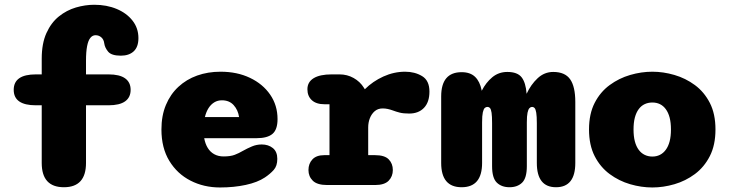

<svg xmlns="http://www.w3.org/2000/svg" viewBox="-20 -796 3135 826"><path d="M134.5 -343Q39 -343 39 -409.5Q39 -476 134.5 -476H159.5V-543.5Q159.5 -609 179.8 -653.8Q200 -698.5 233.2 -725.2Q266.5 -752 306.5 -763.8Q346.5 -775.5 385.5 -775.5Q439 -775.5 482 -757.5Q525 -739.5 550.2 -707.2Q575.5 -675 575.5 -632Q575.5 -594 555.2 -575.2Q535 -556.5 500 -556.5Q459.5 -556.5 445.2 -573.8Q431 -591 428.5 -609.5Q426.5 -626 416 -635.2Q405.5 -644.5 391 -644.5Q378 -644.5 368.8 -633.2Q359.5 -622 354.8 -597.8Q350 -573.5 350 -534V-476H446.5Q494.5 -476 518.2 -459Q542 -442 542 -409.5Q542 -377 518.2 -360Q494.5 -343 446.5 -343H350V-95Q350 9.5 255 9.5Q159.5 9.5 159.5 -95V-343Z M926.5 10.5Q857 10.5 799.8 -18.8Q742.5 -48 708.5 -103.8Q674.5 -159.5 674.5 -239Q674.5 -298.5 693.8 -344.5Q713 -390.5 747.5 -422.5Q782 -454.5 828.2 -471Q874.5 -487.5 929 -487.5Q1000 -487.5 1055.2 -461.2Q1110.5 -435 1142.2 -389Q1174 -343 1174 -283.5Q1174 -238.5 1152.2 -220Q1130.5 -201.5 1083.5 -201.5H858.5Q863 -177 873.8 -159.5Q884.5 -142 901.8 -132.5Q919 -123 942 -123Q971.5 -123 989.8 -130Q1008 -137 1024 -146.5Q1044.5 -158 1064.2 -166.2Q1084 -174.5 1106 -174.5Q1134.5 -174.5 1153.8 -159Q1173 -143.5 1173 -112.5Q1173 -82 1157.5 -64.8Q1142 -47.5 1119.5 -32.5Q1088 -11.5 1037.2 -0.5Q986.5 10.5 926.5 10.5ZM861.5 -292.5H1008.5Q1004 -323 985.2 -343.8Q966.5 -364.5 934.5 -364.5Q916.5 -364.5 902 -355.8Q887.5 -347 877.2 -331Q867 -315 861.5 -292.5Z M1564 -128.5H1593.5Q1635 -128.5 1652.5 -110.2Q1670 -92 1670 -64.5Q1670 -37 1652 -18.5Q1634 0 1593.5 0H1388Q1344.5 0 1325.8 -18.5Q1307 -37 1307 -64.5Q1307 -92 1324 -110.2Q1341 -128.5 1375 -128.5H1397.5V-347.5H1376Q1340.5 -347.5 1321.5 -365Q1302.5 -382.5 1302.5 -412Q1302.5 -443 1329.2 -459.5Q1356 -476 1407 -476H1440.5Q1473.5 -476 1501.2 -460.5Q1529 -445 1545.5 -418.5L1549.5 -412Q1583.5 -446 1629.2 -466.8Q1675 -487.5 1723 -487.5Q1764.5 -487.5 1796 -468.5Q1827.5 -449.5 1827.5 -402Q1827.5 -356.5 1804 -332Q1780.5 -307.5 1740.5 -307.5Q1715.5 -307.5 1699.8 -311.5Q1684 -315.5 1669.5 -321Q1658.5 -325 1648 -327.2Q1637.5 -329.5 1626 -329.5Q1606 -329.5 1592.2 -317.8Q1578.5 -306 1571.2 -287.5Q1564 -269 1564 -247.5Z M2172 9.5Q2138 9.5 2117.5 -10.2Q2097 -30 2097 -81V-266Q2097 -296 2094.8 -311Q2092.5 -326 2088 -331Q2083.5 -336 2076.5 -336Q2070.5 -336 2065.5 -331.5Q2060.5 -327 2057.2 -312.8Q2054 -298.5 2054 -269.5V-95Q2054 9.5 1966 9.5Q1878 9.5 1878 -95V-381Q1878 -485.5 1966 -485.5Q2003 -485.5 2023.8 -465.5Q2044.5 -445.5 2052 -408L2052.5 -405.5Q2070.5 -441 2098 -463.8Q2125.5 -486.5 2162.5 -486.5Q2206 -486.5 2224 -463.5Q2242 -440.5 2245.5 -392.5Q2264 -432.5 2293 -459.5Q2322 -486.5 2360 -486.5Q2410.5 -486.5 2432.8 -455Q2455 -423.5 2455 -357V-95Q2455 9.5 2372 9.5Q2289.5 9.5 2289.5 -95V-266Q2289.5 -296 2287 -311Q2284.5 -326 2280 -331Q2275.5 -336 2268.5 -336Q2263 -336 2257.8 -330.8Q2252.5 -325.5 2249.5 -311.2Q2246.5 -297 2246.5 -269.5V-81Q2246.5 -30 2226.2 -10.2Q2206 9.5 2172 9.5Z M2786.5 10.5Q2739 10.5 2691 -3.5Q2643 -17.5 2602.8 -47.2Q2562.5 -77 2538.2 -124.5Q2514 -172 2514 -239Q2514 -306 2538.2 -353.2Q2562.5 -400.5 2602.8 -430Q2643 -459.5 2691 -473.5Q2739 -487.5 2786.5 -487.5Q2833.5 -487.5 2881.5 -473.5Q2929.5 -459.5 2969.5 -430Q3009.5 -400.5 3033.8 -353.2Q3058 -306 3058 -239Q3058 -172 3033.8 -124.5Q3009.5 -77 2969.5 -47.2Q2929.5 -17.5 2881.5 -3.5Q2833.5 10.5 2786.5 10.5ZM2786.5 -122.5Q2804.5 -122.5 2819 -129.8Q2833.5 -137 2844.2 -151.5Q2855 -166 2860.8 -187.8Q2866.5 -209.5 2866.5 -239Q2866.5 -268.5 2860.8 -290.2Q2855 -312 2844.2 -326.5Q2833.5 -341 2819 -348Q2804.5 -355 2786.5 -355Q2768.5 -355 2753.5 -348Q2738.5 -341 2727.8 -326.5Q2717 -312 2711.2 -290.2Q2705.5 -268.5 2705.5 -239Q2705.5 -209.5 2711.2 -187.8Q2717 -166 2727.8 -151.5Q2738.5 -137 2753.5 -129.8Q2768.5 -122.5 2786.5 -122.5Z"/></svg>

Font: Sono Monospace ExtraBold
Style: Regular
Weight: 800
Version: Version 2.112